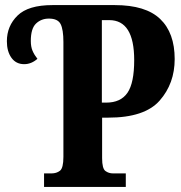

<svg xmlns="http://www.w3.org/2000/svg" viewBox="-20 -734 712 754"><path d="M153 0H474V-53H424Q407 -53 394 -62.5Q381 -72 381 -113V-272H405Q548 -272 607 -339Q666 -406 666 -502Q666 -605 609 -659.5Q552 -714 431 -714H186Q91 -714 49 -673Q7 -632 7 -572Q7 -532 25 -507Q43 -482 75 -482Q103 -482 127 -503Q115 -518 108 -534Q101 -550 101 -573Q101 -622 121.5 -641.5Q142 -661 172 -661Q207 -661 218 -639.5Q229 -618 229 -569V-118Q229 -74 215.5 -63.5Q202 -53 182 -53H153ZM380 -331V-655H409Q507 -655 507 -498Q507 -408 480.5 -369.5Q454 -331 397 -331Z"/></svg>

Font: Noto Serif ExtraCondensed Extra
Style: Regular
Weight: 800
Width: 3
Designer: Monotype Design Team
Foundry: Monotype Imaging Inc.
Version: Version 1.002